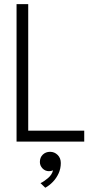

<svg xmlns="http://www.w3.org/2000/svg" viewBox="-20 -680 484 922"><path d="M59.5 -660H115.5V-52.5H384.5V0H59.5ZM197.5 221.5 174.5 199.5Q191.5 191.5 210.8 175Q230 158.5 234.5 138Q226 142 215 142Q197 142 184.2 128.8Q171.5 115.5 171.5 98Q171.5 76 185.5 62.5Q199.5 49 220.5 49Q241.5 49 256.8 64Q272 79 272 103Q272 129.5 261.5 152.5Q251 175.5 234.2 193Q217.5 210.5 197.5 221.5Z"/></svg>

Font: League Spartan Thin Light
Style: Regular
Weight: 300
Version: Version 2.002